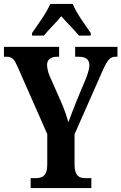

<svg xmlns="http://www.w3.org/2000/svg" viewBox="-20 -951 614 971"><path d="M142 -784V-771H202C224 -799 264 -837 290 -869C315 -839 361 -795 379 -771H439V-784C413 -822 365 -886 348 -931H234C216 -886 168 -822 142 -784ZM135 0H442V-50H412C382 -50 357 -60 357 -120V-272L496 -587C523 -648 536 -664 564 -664H574V-714H360V-664H376C412 -664 432 -653 432 -620C432 -608 427 -586 416 -557L369 -445C352 -402 337 -364 326 -333C317 -364 307 -393 291 -431L230 -569C223 -586 218 -608 218 -623C218 -648 235 -664 268 -664H279V-714H0V-664H11C44 -664 52 -651 70 -611L219 -273V-119C219 -61 194 -50 158 -50H135Z"/></svg>

Font: Noto Serif Georgian ExtraCondensed Bold
Style: Regular
Weight: 700
Width: 2
Designer: Monotype Design Team, Akaki Razmadze
Foundry: Google LLC
Version: Version 2.003